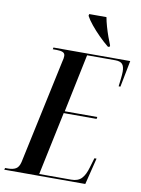

<svg xmlns="http://www.w3.org/2000/svg" viewBox="-132 -998 782 1064"><g transform="rotate(10 259.5 -465.5)"><path d="M-32 0 -29 -10H-12Q14 -10 31 -19.5Q48 -29 55 -58L181 -647Q186 -664 186 -678Q186 -693 173.5 -698.5Q161 -704 138 -704H117L119 -714H551L522 -565H512Q514 -582 517 -607.5Q520 -633 520 -648Q520 -678 508.5 -691Q497 -704 469 -704H310L242 -377H425L423 -366H238L163 -10H343Q381 -10 401 -31Q421 -52 433 -95L449 -149H461L424 0ZM415 -771Q389 -792 362 -819Q335 -846 313 -873Q291 -900 280 -921L282 -931H379Q383 -908 391 -880Q399 -852 408.5 -825.5Q418 -799 426 -780L424 -771Z"/></g></svg>

Font: Noto Serif Display ExtraCondensed SemiBold
Style: Italic
Weight: 600
Width: 2
Italic angle: -12°
Designer: Monotype Design Team
Foundry: Monotype Imaging Inc.
Version: Version 2.009